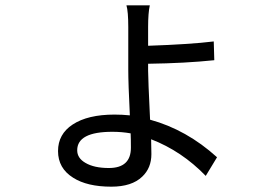

<svg xmlns="http://www.w3.org/2000/svg" viewBox="-20 -638 1040 714"><path d="M465.8 -142.1Q433.1 -147.9 397.9 -147.9Q267.1 -147.9 267.1 -79.1Q267.1 -49.8 297.9 -32.2Q330.1 -13.2 384.8 -13.2Q466.8 -13.2 466.8 -88.9Q466.8 -121.1 465.8 -142.1ZM530.8 -375Q530.8 -345.2 538.1 -192.9Q673.8 -155.8 787.1 -53.2L745.1 16.1Q655.8 -76.2 542 -120.1L543 -64.9Q543 -13.2 508.8 19Q470.2 56.2 394 56.2Q304.2 56.2 252 22.9Q195.8 -12.2 195.8 -76.2Q195.8 -139.2 250 -174.8Q306.2 -211.9 405.8 -211.9Q435.1 -211.9 462.9 -209Q457 -327.1 457 -379.9V-537.1Q457 -595.2 450.2 -618.2H537.1Q530.8 -589.8 530.8 -538.1V-467.8Q687 -473.1 774.9 -483.9L776.9 -414.1Q668.9 -402.8 530.8 -400.9Z"/></svg>

Font: Black Ops One [rus by aLiNcE]
Style: Regular
Weight: 400
Designer: James Grieshaber
Foundry: James Grieshaber
Version: Version 1.002;May 25, 2024;FontCreator 13.0.0.2680 64-bit